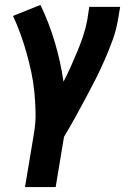

<svg xmlns="http://www.w3.org/2000/svg" viewBox="-20 -558 540 783"><path d="M82 205 119 -17Q126 -59 125 -101Q124 -143 120 -184Q116 -225 107.5 -264.5Q99 -304 88 -343Q77 -382 63.5 -419.5Q50 -457 33 -493L145 -538Q180 -465 203.5 -386Q227 -307 239 -225Q255 -256 269 -287Q283 -318 296 -349.5Q309 -381 319.5 -412.5Q330 -444 336 -477L344 -530H470L461 -477Q454 -435 439 -394Q424 -353 406.5 -313Q389 -273 369 -233.5Q349 -194 328 -155Q307 -116 285.5 -77Q264 -38 241 0L207 205Z"/></svg>

Font: Iosevka Slab Extrabold
Style: Italic
Weight: 800
Italic angle: -9°
Monospace: yes
Designer: Belleve Invis
Foundry: Belleve Invis
Version: Version 11.1.0; ttfautohint (v1.8.3)